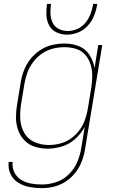

<svg xmlns="http://www.w3.org/2000/svg" viewBox="-20 -764 616 997"><path d="M197 213Q229 213 261.5 205Q294 197 323 177.5Q352 158 373 130.5Q394 103 405.5 71.5Q417 40 422 8L511 -530H490L471 -410Q465 -447 445 -478.5Q425 -510 390 -524Q355 -538 316 -538Q283 -538 250.5 -530.5Q218 -523 188.5 -503.5Q159 -484 137.5 -456.5Q116 -429 104 -397.5Q92 -366 87 -333L69 -223Q63 -189 63 -155Q63 -121 73.5 -90Q84 -59 106.5 -35.5Q129 -12 161 -2Q193 8 227 8Q264 8 302 -3.5Q340 -15 370.5 -42.5Q401 -70 420 -105L402 5Q396 42 381 77.5Q366 113 337 141.5Q308 170 271 182Q234 194 197 194Q168 194 140.5 189Q113 184 90 170Q67 156 54.5 131Q42 106 46 77H25Q21 110 34.5 139Q48 168 74.5 184.5Q101 201 132.5 207Q164 213 197 213ZM233 -11Q195 -11 160 -26Q125 -41 106.5 -73Q88 -105 85.5 -143Q83 -181 89 -220L107 -330Q112 -360 123 -389Q134 -418 153.5 -443.5Q173 -469 200 -487Q227 -505 256.5 -512Q286 -519 316 -519Q347 -519 375.5 -510Q404 -501 423 -479Q442 -457 450.5 -429Q459 -401 459 -370.5Q459 -340 454 -309L436 -199Q431 -170 421 -141.5Q411 -113 392 -87.5Q373 -62 347 -44Q321 -26 291.5 -18.5Q262 -11 233 -11ZM328 -584Q358 -584 387 -596Q416 -608 437.5 -632.5Q459 -657 470 -686Q481 -715 485 -744H464Q460 -719 451 -694Q442 -669 424.5 -647Q407 -625 382 -614Q357 -603 332 -603Q307 -603 285 -614Q263 -625 253 -647Q243 -669 242 -694Q241 -719 245 -744H224Q220 -715 221 -686Q222 -657 235 -632.5Q248 -608 273.5 -596Q299 -584 328 -584Z"/></svg>

Font: Iosevka Sparkle Thin Oblique
Style: Regular
Weight: 100
Italic angle: -9°
Designer: Belleve Invis
Foundry: Belleve Invis
Version: Version 4.5.0; ttfautohint (v1.8.3)